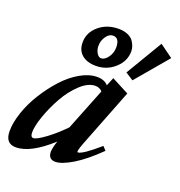

<svg xmlns="http://www.w3.org/2000/svg" viewBox="-140 -835 897 958"><g transform="rotate(20 308.5 -355.5)"><path d="M481 -502 439.5 -528.8 555.2 -723.1 625 -672.4ZM284.2 -507.3Q236.8 -507.3 209.7 -530.5Q182.6 -553.7 182.6 -595.2Q182.6 -647.9 225.3 -684.1Q268.1 -720.2 329.6 -720.2Q358.4 -720.2 378.9 -710.9Q399.4 -701.7 408.9 -687.3Q418.5 -672.9 422.4 -660.2Q426.3 -647.5 426.3 -635.7Q426.3 -583.5 384 -545.4Q341.8 -507.3 284.2 -507.3ZM295.4 -551.8Q315.4 -551.8 332.3 -575.7Q349.1 -599.6 349.1 -627.9Q349.1 -678.7 314.5 -678.7Q294.4 -678.7 278.6 -656.5Q262.7 -634.3 262.7 -605.5Q262.7 -585 272.7 -568.4Q282.7 -551.8 295.4 -551.8ZM47.9 11.2Q-8.3 11.2 -8.3 -55.2Q-8.3 -100.1 10.5 -155.5Q29.3 -210.9 62 -263.4Q94.7 -315.9 134.8 -360.1Q174.8 -404.3 221.7 -431.2Q268.6 -458 311 -458Q349.1 -458 369.6 -435.1L387.7 -479.5L479.5 -431.6L367.7 -145.5Q344.7 -88.4 344.7 -74.7Q344.7 -70.8 347.7 -70.8Q371.6 -70.8 457 -145L475.1 -125.5Q406.2 -57.6 348.9 -22.9Q291.5 11.7 257.8 11.7Q221.2 11.7 220.2 -26.9Q220.7 -49.8 233.4 -86.9Q126 11.2 47.9 11.2ZM99.6 -86.9Q99.6 -62 114.7 -62Q131.3 -62 176 -94.7Q220.7 -127.4 266.1 -174.3L354.5 -397Q339.8 -413.1 317.4 -413.1Q279.3 -413.1 238.3 -374.8Q197.3 -336.4 167.7 -283.4Q138.2 -230.5 118.9 -175.8Q99.6 -121.1 99.6 -86.9Z"/></g></svg>

Font: Elstob 8pt
Style: Bold Italic
Weight: 700
Italic angle: -20°
Designer: Peter S. Baker
Version: Version 1.015